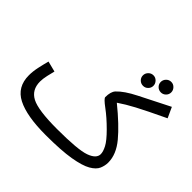

<svg xmlns="http://www.w3.org/2000/svg" viewBox="-196 -1040 1280 1280"><g transform="rotate(45 443.5 -400.5)"><path d="M816 -144Q816 -221 753.5 -296.5Q691 -372 574 -467Q622 -500 686 -534Q750 -568 887 -633L853 -707Q725 -642 639.5 -599Q554 -556 514 -513Q493 -490 493 -439Q493 -426 544.5 -388Q596 -350 652 -294Q706 -240 723.5 -206Q741 -172 741 -149Q741 -107 676.5 -84Q612 -61 416 -61L390 21Q537 21 622.5 6.5Q708 -8 749.5 -32Q791 -56 803.5 -85.5Q816 -115 816 -144ZM390 21 436 -11 416 -61Q238 -61 175 -94Q112 -127 112 -205Q112 -230 119.5 -264Q127 -298 133 -320L58 -339Q48 -302 39 -260.5Q30 -219 30 -182Q30 -72 121 -25.5Q212 21 390 21ZM733 -723Q753 -723 767.5 -737.5Q782 -752 782 -772Q782 -792 767.5 -807Q753 -822 733 -822Q712 -822 697.5 -807Q683 -792 683 -772Q683 -752 697.5 -737.5Q712 -723 733 -723ZM618 -670Q638 -670 652.5 -684.5Q667 -699 667 -719Q667 -739 652.5 -754Q638 -769 618 -769Q597 -769 582.5 -754Q568 -739 568 -719Q568 -699 582.5 -684.5Q597 -670 618 -670Z"/></g></svg>

Font: Noto Sans Arabic UI
Style: Regular
Weight: 400
Designer: Nadine Chahine - Monotype Design Team
Foundry: Monotype Imaging Inc.
Version: Version 1.900